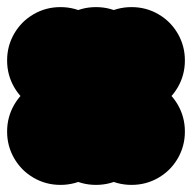

<svg xmlns="http://www.w3.org/2000/svg" viewBox="-70 -520 540 540"><path d="M150 -150Q150 -191 170 -225.5Q190 -260 224.5 -280Q259 -300 300 -300Q341 -300 375.5 -280Q410 -260 430 -225.5Q450 -191 450 -150Q450 -109 430 -74.5Q410 -40 375.5 -20Q341 0 300 0Q259 0 224.5 -20Q190 -40 170 -74.5Q150 -109 150 -150ZM50 -150Q50 -191 70 -225.5Q90 -260 124.5 -280Q159 -300 200 -300Q241 -300 275.5 -280Q310 -260 330 -225.5Q350 -191 350 -150Q350 -109 330 -74.5Q310 -40 275.5 -20Q241 0 200 0Q159 0 124.5 -20Q90 -40 70 -74.5Q50 -109 50 -150ZM-50 -150Q-50 -191 -30 -225.5Q-10 -260 24.5 -280Q59 -300 100 -300Q141 -300 175.5 -280Q210 -260 230 -225.5Q250 -191 250 -150Q250 -109 230 -74.5Q210 -40 175.5 -20Q141 0 100 0Q59 0 24.5 -20Q-10 -40 -30 -74.5Q-50 -109 -50 -150ZM150 -350Q150 -391 170 -425.5Q190 -460 224.5 -480Q259 -500 300 -500Q341 -500 375.5 -480Q410 -460 430 -425.5Q450 -391 450 -350Q450 -309 430 -274.5Q410 -240 375.5 -220Q341 -200 300 -200Q259 -200 224.5 -220Q190 -240 170 -274.5Q150 -309 150 -350ZM50 -350Q50 -391 70 -425.5Q90 -460 124.5 -480Q159 -500 200 -500Q241 -500 275.5 -480Q310 -460 330 -425.5Q350 -391 350 -350Q350 -309 330 -274.5Q310 -240 275.5 -220Q241 -200 200 -200Q159 -200 124.5 -220Q90 -240 70 -274.5Q50 -309 50 -350ZM-50 -350Q-50 -391 -30 -425.5Q-10 -460 24.5 -480Q59 -500 100 -500Q141 -500 175.5 -480Q210 -460 230 -425.5Q250 -391 250 -350Q250 -309 230 -274.5Q210 -240 175.5 -220Q141 -200 100 -200Q59 -200 24.5 -220Q-10 -240 -30 -274.5Q-50 -309 -50 -350Z"/></svg>

Font: TINY 5x3
Style: Regular
Weight: 400
Designer: Jack Halten Fahnestock
Foundry: Velvetyne Type Foundry
Version: Version 1.002